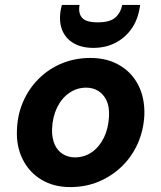

<svg xmlns="http://www.w3.org/2000/svg" viewBox="-20 -750 656 782"><path d="M266 12Q199 12 149 -18Q99 -48 72.5 -101Q46 -154 49 -220Q51 -283 74.5 -336.5Q98 -390 138.5 -430Q179 -470 232.5 -492Q286 -514 348 -514Q416 -514 466.5 -484.5Q517 -455 543.5 -403Q570 -351 568 -282Q565 -220 541.5 -166.5Q518 -113 477 -73Q436 -33 382.5 -10.5Q329 12 266 12ZM285 -109Q324 -109 354.5 -130.5Q385 -152 403.5 -190Q422 -228 424 -277Q426 -315 414 -340.5Q402 -366 380.5 -379.5Q359 -393 331 -393Q293 -393 262 -371.5Q231 -350 212.5 -312Q194 -274 192 -225Q191 -188 202.5 -162Q214 -136 236 -122.5Q258 -109 285 -109ZM360 -555Q312 -555 279 -574.5Q246 -594 232.5 -629.5Q219 -665 228 -713L232 -730H304Q298 -697 314 -678Q330 -659 378 -659Q427 -659 449 -678Q471 -697 478 -730H551L548 -713Q539 -664 513 -629Q487 -594 448 -574.5Q409 -555 360 -555Z"/></svg>

Font: DM Sans 16pt ExtraBold
Style: Italic
Weight: 800
Italic angle: -10°
Version: Version 4.004;gftools[0.9.30]